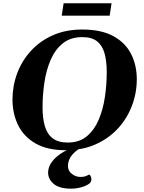

<svg xmlns="http://www.w3.org/2000/svg" viewBox="-20 -884 860 1148"><path d="M373 14.2Q262.7 14.2 192.4 -26.4Q122.1 -66.9 88.4 -135.7Q54.7 -204.6 54.7 -289.1Q54.7 -371.1 83 -446.3Q111.3 -521.5 165.3 -580.3Q219.2 -639.2 296.4 -673.3Q373.5 -707.5 471.2 -707.5Q585 -707.5 657.2 -668.2Q729.5 -628.9 763.7 -561.5Q797.9 -494.1 797.9 -410.2Q797.9 -328.1 769 -252Q740.2 -175.8 685.3 -116Q630.4 -56.2 551.8 -21Q473.1 14.2 373 14.2ZM385.7 -31.7Q454.1 -31.7 499 -69.1Q543.9 -106.4 570.1 -168Q596.2 -229.5 607.2 -304Q618.2 -378.4 618.2 -452.6Q618.2 -518.6 605 -565.4Q591.8 -612.3 560.1 -637.2Q528.3 -662.1 472.2 -662.1Q401.9 -662.1 355.7 -625Q309.6 -587.9 283 -526.4Q256.3 -464.8 245.4 -390.4Q234.4 -315.9 234.4 -241.7Q234.4 -176.3 248.3 -129.2Q262.2 -82 295.2 -56.9Q328.1 -31.7 385.7 -31.7ZM482.4 -24.9 494.6 -18.1Q440.4 8.3 413.3 39.6Q386.2 70.8 386.2 108.4Q386.2 137.7 409.9 155.8Q433.6 173.8 459 173.8Q473.1 173.8 483.6 171.9Q494.1 169.9 511.2 160.6Q515.1 158.2 520.8 167Q526.4 175.8 526.4 188Q526.4 204.1 513.7 213.9Q496.6 227.1 466.3 235.6Q436 244.1 405.8 244.1Q335.4 244.1 301.5 215.8Q267.6 187.5 267.6 147.5Q267.6 112.8 293 80.3Q318.4 47.9 361.6 23.2Q404.8 -1.5 458 -12.2ZM349.1 -790.5 360.4 -864.3H647L635.7 -790.5Z"/></svg>

Font: Gelasio
Style: Italic
Weight: 400
Italic angle: -8.5°
Designer: Eben Sorkin
Foundry: Eben Sorkin
Version: Version 1.008